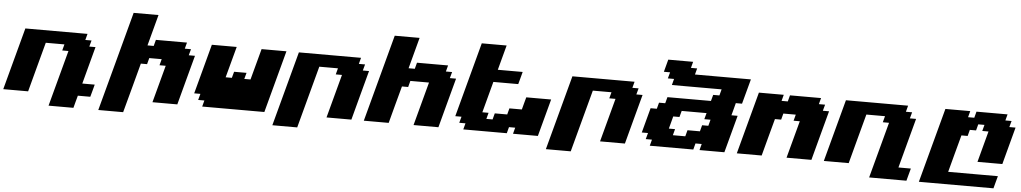

<svg xmlns="http://www.w3.org/2000/svg" viewBox="-46 -1336 10226 1923"><g transform="rotate(5 5067.0 -375.0)"><path d="M466.3 125H716.3Q721.7 104 732.9 62.5Q744.1 21 750 0H875Q880.9 -21 892.1 -62.5Q903.3 -104 908.7 -125H783.7Q800.8 -187.5 833.7 -312.5Q866.7 -437.5 883.8 -500H821.3L838.4 -562.5H775.9L792.5 -625H167.5Q139.6 -520.5 83.7 -312.3Q27.8 -104 0 0H250Q272 -83 316.7 -250Q361.3 -417 383.8 -500H571.3L554.7 -437.5H617.2Z M966.3 125H1216.3Q1238.8 42 1283.7 -124.8Q1328.6 -291.5 1350.6 -375H1413.1L1429.7 -437.5H1554.7L1538.1 -375H1600.6Q1584 -312.5 1550.3 -187.5Q1516.6 -62.5 1500 0H1750Q1772 -83 1816.7 -250Q1861.3 -417 1883.8 -500H1821.3L1838.4 -562.5H1775.9L1792.5 -625H1480L1463.4 -562.5H1400.9L1484.4 -875H1234.4Q1189.9 -708 1100.6 -375Q1011.2 -42 966.3 125Z M2000 0H2625Q2652.8 -104 2708.7 -312.3Q2764.6 -520.5 2792.5 -625H2542.5L2458.5 -312.5H2396L2413.1 -375H2288.1L2271 -312.5H2208.5L2292.5 -625H2042.5Q2020.5 -542 1975.8 -375Q1931.2 -208 1908.7 -125H1971.2L1954.1 -62.5H2016.6Z M2716.3 125H2966.3Q2994.1 20.5 3050 -187.5Q3106 -395.5 3133.8 -500H3321.3L3304.7 -437.5H3367.2L3250 0H3500Q3522 -83 3566.7 -250Q3611.3 -417 3633.8 -500H3571.3L3588.4 -562.5H3525.9L3542.5 -625H2917.5Q2883.8 -500 2816.9 -250Q2750 0 2716.3 125Z M4125 0H4375Q4397 -83 4441.7 -250Q4486.3 -417 4508.8 -500H4446.3L4463.4 -562.5H4400.9L4417.5 -625H4105L4088.4 -562.5H4025.9L4109.4 -875H3859.4Q3820.3 -729 3742.2 -437.5Q3664.1 -146 3625 0H3875Q3891.6 -62.5 3925 -187.5Q3958.5 -312.5 3975.6 -375H4038.1L4054.7 -437.5H4242.2Z M5125 0H5375Q5391.6 -62.5 5425.3 -187.5Q5459 -312.5 5475.6 -375H5225.6Q5219.7 -354 5208.5 -312.3Q5197.3 -270.5 5191.9 -250H5066.9L5050.3 -187.5H4925.3L4908.7 -125H4846.2L4862.8 -187.5H4800.3L4883.8 -500H5133.8Q5139.6 -520.5 5150.9 -562.3Q5162.1 -604 5167.5 -625H4917.5Q4928.7 -667 4950.9 -750Q4973.1 -833 4984.4 -875H4734.4L4533.7 -125H4596.2L4579.1 -62.5H4641.6L4625 0H5062.5L5079.1 -62.5H5141.6Z M5466.3 125H5716.3Q5744.1 20.5 5800 -187.5Q5856 -395.5 5883.8 -500H6071.3L6054.7 -437.5H6117.2L6000 0H6250Q6272 -83 6316.7 -250Q6361.3 -417 6383.8 -500H6321.3L6338.4 -562.5H6275.9L6292.5 -625H5667.5Q5633.8 -500 5566.9 -250Q5500 0 5466.3 125Z M7000 0H7250Q7266.6 -62.5 7300.3 -187.5Q7334 -312.5 7350.6 -375H7288.1Q7293.9 -395.5 7304.9 -437.3Q7315.9 -479 7321.3 -500H7383.8Q7395 -541.5 7417.5 -625Q7439.9 -708.5 7451.2 -750H6888.7L6905.3 -812.5H6842.8L6859.4 -875H6609.4Q6604 -854 6592.8 -812.5Q6581.5 -771 6576.2 -750H6638.7L6621.6 -687.5H6684.1L6667.5 -625H7167.5L7150.9 -562.5H7088.4L7071.3 -500H6633.8L6617.2 -437.5H6554.7L6538.1 -375H6475.6Q6464.4 -333 6442.1 -250Q6419.9 -167 6408.7 -125H6471.2L6454.1 -62.5H6516.6L6500 0H6937.5L6954.1 -62.5H7016.6ZM6846.2 -125H6721.2L6737.8 -187.5H6675.3Q6681.2 -208 6692.1 -249.8Q6703.1 -291.5 6708.5 -312.5H6771L6788.1 -375H7038.1L7021 -312.5H7083.5L7066.9 -250H7004.4L6987.8 -187.5H6862.8Z M7875 0H8125Q8147 -83 8191.7 -250Q8236.3 -417 8258.8 -500H8196.3L8213.4 -562.5H8150.9L8167.5 -625H7855L7838.4 -562.5H7775.9L7792.5 -625H7542.5Q7514.6 -520.5 7458.7 -312.3Q7402.8 -104 7375 0H7625Q7641.6 -62.5 7675 -187.5Q7708.5 -312.5 7725.6 -375H7788.1L7804.7 -437.5H7929.7L7913.1 -375H7975.6Q7959 -312.5 7925.3 -187.5Q7891.6 -62.5 7875 0Z M8716.3 125H9091.3Q9096.7 104 9107.9 62.5Q9119.1 21 9125 0H9000Q9022 -83 9066.7 -250Q9111.3 -417 9133.8 -500H9071.3L9088.4 -562.5H9025.9L9042.5 -625H8417.5Q8389.6 -520.5 8333.7 -312.3Q8277.8 -104 8250 0H8500Q8522 -83 8566.7 -250Q8611.3 -417 8633.8 -500H8821.3L8804.7 -437.5H8867.2Z M9216.3 125H9966.3Q9971.7 104 9982.9 62.5Q9994.1 21 10000 0H9500Q9516.6 -62.5 9550 -187.5Q9583.5 -312.5 9600.6 -375H9663.1L9679.7 -437.5H9742.2L9758.8 -500H9821.3L9804.7 -437.5H9867.2L9783.7 -125H10033.7Q10050.8 -187.5 10083.7 -312.5Q10116.7 -437.5 10133.8 -500H10071.3L10088.4 -562.5H10025.9L10042.5 -625H9730L9713.4 -562.5H9650.9L9667.5 -625H9417.5Q9383.8 -500 9316.9 -250Q9250 0 9216.3 125Z"/></g></svg>

Font: Faithful 32x
Style: BoldOblique
Weight: 400
Foundry: Faithful Resource Pack
Version: Version 1.0; January 27, 2023